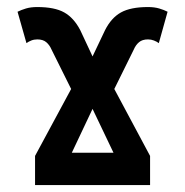

<svg xmlns="http://www.w3.org/2000/svg" viewBox="-20 -536 536 556"><path d="M367.2 -392.1 311 -278.3 414.6 -84.5V0H81.5V-84.5L186 -278.3L129.4 -392.1Q123.5 -405.8 114 -413.8Q104.5 -421.9 87.9 -421.9Q78.6 -421.9 70.6 -418.7Q62.5 -415.5 56.6 -411.1L30.8 -502Q41.5 -507.3 55.4 -511.5Q69.3 -515.6 87.9 -515.6Q138.2 -515.6 166 -500Q193.8 -484.4 212.4 -448.7L248 -372.6L284.2 -448.7Q302.2 -484.4 330.3 -500Q358.4 -515.6 408.7 -515.6Q426.8 -515.6 440.9 -511.5Q455.1 -507.3 465.3 -502L439.9 -411.1Q434.1 -415.5 425.8 -418.7Q417.5 -421.9 408.7 -421.9Q392.1 -421.9 382.6 -413.8Q373 -405.8 367.2 -392.1ZM248 -220.7 188 -93.8H308.6Z"/></svg>

Font: Giphurs Medium
Style: Regular
Weight: 500
Version: Version 0.920; ttfautohint (v1.8.4.7-5d5b)